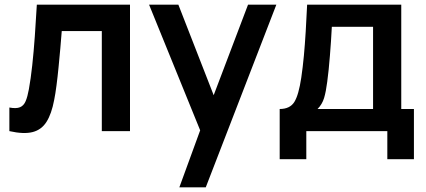

<svg xmlns="http://www.w3.org/2000/svg" viewBox="-20 -560 1818 820"><path d="M20 0V-100.8Q49.7 -95.3 65.6 -102.1Q81.5 -108.8 89.5 -127.9Q97.6 -146.9 103.3 -178.7Q111.4 -223.1 117.7 -281Q124 -338.8 128.7 -404.9Q133.4 -470.9 137.3 -540H535.2V0H414.8V-427.2H243.7Q241.2 -394.4 237.7 -354.3Q234.2 -314.2 230.1 -273Q226.1 -231.9 221.3 -195.3Q216.6 -158.8 211.3 -132.7Q200.2 -73.9 178.8 -39.9Q157.5 -5.8 119.5 4Q81.5 13.8 20 0Z M746 240 850.2 -45.3 852 38.7 616.7 -540H741.8L908.8 -111.8H876.8L1039.3 -540H1160.2L858.8 240Z M1174.5 120V-94.5Q1218.2 -94.5 1237 -124.4Q1255.7 -154.3 1266.7 -228.5Q1273.2 -272.5 1277.8 -321.5Q1282.3 -370.5 1285.6 -424.9Q1288.8 -479.3 1291.7 -540H1693.7V-94.5H1747.8V120H1634.2V0H1288.2V120ZM1336.2 -94.5H1573.3V-445.5H1397.2Q1395.6 -415.3 1393.6 -384.1Q1391.6 -352.8 1389 -322Q1386.4 -291.2 1383.7 -262.9Q1381 -234.6 1377.5 -210.3Q1372.2 -168.4 1364.1 -141.4Q1355.9 -114.4 1336.2 -94.5Z"/></svg>

Font: Manrope ExtraLight
Style: Regular
Weight: 200
Designer: Mikhail Sharanda
Foundry: Mikhail Sharanda
Version: Version 4.505